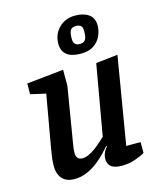

<svg xmlns="http://www.w3.org/2000/svg" viewBox="-113 -825 765 916"><g transform="rotate(-15 269.5 -367.5)"><path d="M142 9Q115 9 97 -1.5Q79 -12 70 -31.5Q61 -51 61 -78Q61 -89 62.5 -105.5Q64 -122 67 -138.5Q70 -155 71 -164L116 -420L41 -437V-490L223 -509V-430L181 -176Q180 -168 177.5 -155.5Q175 -143 174 -131Q173 -119 173 -111Q173 -96 180 -86.5Q187 -77 204 -77Q223 -77 246 -90Q269 -103 289.5 -121Q310 -139 323 -151L384 -499L492 -511L420 -80H491V-26Q473 -16 443 -5Q413 6 376 6Q341 6 324 -7Q307 -20 307 -48Q307 -59 312.5 -73Q318 -87 331 -103L328 -105Q318 -93 300 -74Q282 -55 258 -36Q234 -17 204 -4Q174 9 142 9ZM326 -561Q280 -561 256.5 -579.5Q233 -598 233 -634Q233 -681 264.5 -712.5Q296 -744 345 -744Q386 -744 411.5 -726Q437 -708 437 -670Q437 -645 425.5 -619.5Q414 -594 389.5 -577.5Q365 -561 326 -561ZM333 -607Q352 -607 360 -619Q368 -631 368 -661Q368 -681 359.5 -688Q351 -695 336 -695Q316 -695 308.5 -683Q301 -671 301 -642Q301 -624 308.5 -615.5Q316 -607 333 -607Z"/></g></svg>

Font: Faustina Light SemiBold
Style: Italic
Weight: 600
Italic angle: -8°
Version: Version 1.200